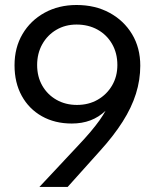

<svg xmlns="http://www.w3.org/2000/svg" viewBox="-20 -741 614 761"><path d="M136.1 0 288.1 -162.3Q317.8 -193.7 339 -218.8Q360.2 -244 374.7 -264.4Q389.1 -284.9 398.2 -301.8Q371.8 -276.6 338.5 -264Q305.3 -251.4 264.4 -251.4Q197.3 -251.4 146 -280.3Q94.8 -309.2 66.2 -361.1Q37.6 -413 37.6 -482.2Q37.6 -552.4 69.3 -606.1Q101 -659.8 156.7 -690.5Q212.5 -721.2 283.4 -721.2Q357.3 -721.2 414 -690.4Q470.8 -659.7 503.4 -605.6Q536 -551.6 536 -480.5Q536 -424.2 518.8 -369.4Q501.6 -314.6 466.2 -258.9Q430.9 -203.2 377 -143.7L248.1 0ZM285 -325.1Q331.4 -325.1 367.4 -345.9Q403.5 -366.7 424.3 -402.3Q445.2 -437.9 445.2 -483.3Q445.2 -530.3 424.3 -566.6Q403.5 -603 366.9 -623.4Q330.4 -643.7 283.2 -643.7Q238.7 -643.7 203.4 -622.9Q168.1 -602.2 147.6 -565.8Q127.2 -529.4 127.2 -483.3Q127.2 -437.1 147.6 -401.5Q168.1 -365.8 203.8 -345.5Q239.5 -325.1 285 -325.1Z"/></svg>

Font: TikTok Sans Light
Style: Regular
Weight: 300
Version: Version 4.000